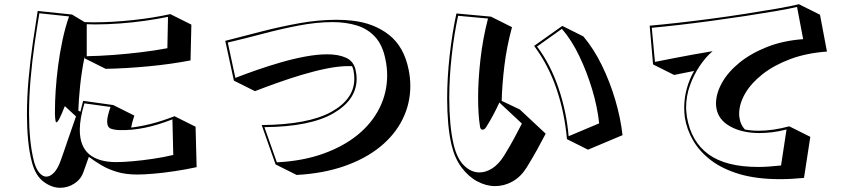

<svg xmlns="http://www.w3.org/2000/svg" viewBox="-20 -796 4040 912"><path d="M914 -2Q863 9 810 17Q757 25 710.5 29Q664 33 632 33Q577 33 535.5 20.5Q494 8 462 -11Q430 -30 402 -51L376 22Q364 56 333 76Q302 96 266 96Q226 96 187.5 67.5Q149 39 132 -24Q119 -73 113.5 -131Q108 -189 108 -251Q108 -336 116 -423.5Q124 -511 136 -593.5Q148 -676 159 -744L322 -727L382 -691Q393 -691 403.5 -690.5Q414 -690 424 -690Q513 -690 610.5 -700.5Q708 -711 789 -729L889 -679L885 -509Q791 -491 685.5 -481Q580 -471 482 -469L382 -519V-528Q367 -452 360.5 -388Q354 -324 352 -271L362 -265Q365 -279 368 -290.5Q371 -302 375 -317L518 -297L618 -247Q606 -210 603 -190Q646 -195 696.5 -207.5Q747 -220 809 -244L909 -194ZM288 -292Q271 -249 262 -232Q253 -215 248 -215Q245 -215 244 -221Q243 -227 242 -235Q241 -243 241 -252.5Q241 -262 241 -272Q241 -312 244.5 -367Q248 -422 256 -483.5Q264 -545 277 -606Q290 -667 308 -718L167 -733Q156 -668 144.5 -588.5Q133 -509 125.5 -423.5Q118 -338 118 -255Q118 -193 123.5 -135Q129 -77 142 -27Q152 8 167.5 25.5Q183 43 200 43Q218 43 236 24.5Q254 6 267 -30Q281 -68 299 -122Q317 -176 341 -243ZM778 -716Q730 -706 670.5 -697.5Q611 -689 549 -684.5Q487 -680 431 -680Q421 -680 411.5 -680.5Q402 -681 392 -681V-529Q452 -530 518.5 -535Q585 -540 651 -548Q717 -556 775 -567ZM799 -229Q727 -201 667 -189Q607 -177 554 -178Q526 -178 507.5 -184.5Q489 -191 489 -219Q489 -243 505 -288L381 -305Q359 -233 359 -179Q359 -101 403.5 -63.5Q448 -26 532 -26Q564 -26 609.5 -30Q655 -34 706 -41.5Q757 -49 803 -60Z M1223 -202Q1444 -204 1553.5 -264.5Q1663 -325 1663 -422Q1663 -432 1662 -442Q1661 -452 1659 -462Q1658 -467 1656 -472.5Q1654 -478 1652 -482H1635Q1589 -482 1532 -470.5Q1475 -459 1415 -441Q1355 -423 1297.5 -402.5Q1240 -382 1191 -363L1091 -413L1050 -602Q1135 -624 1224.5 -647Q1314 -670 1403.5 -686Q1493 -702 1578 -702Q1597 -702 1615.5 -701Q1634 -700 1652 -698Q1755 -687 1827 -631Q1899 -575 1921 -465Q1925 -446 1927 -426.5Q1929 -407 1929 -388Q1929 -304 1892.5 -230Q1856 -156 1786 -99Q1716 -42 1616 -7Q1516 28 1389 35L1289 -15ZM1295 -25Q1417 -31 1514 -65.5Q1611 -100 1679 -155.5Q1747 -211 1783 -283.5Q1819 -356 1819 -438Q1819 -456 1817 -475Q1815 -494 1811 -513Q1798 -581 1762.5 -620Q1727 -659 1675 -675Q1623 -691 1559 -691Q1484 -691 1398 -674.5Q1312 -658 1226 -635Q1140 -612 1062 -594L1098 -426Q1144 -444 1200 -463.5Q1256 -483 1315 -500Q1374 -517 1430.5 -527.5Q1487 -538 1535 -538Q1588 -538 1624 -521.5Q1660 -505 1669 -464Q1671 -454 1672.5 -443.5Q1674 -433 1674 -422Q1674 -322 1564 -258Q1454 -194 1236 -192Z M2572 -161Q2551 -121 2531.5 -85.5Q2512 -50 2482 -1Q2454 44 2414.5 66Q2375 88 2332 88Q2289 88 2247 65.5Q2205 43 2172.5 -0.5Q2140 -44 2125 -107Q2114 -153 2109 -209.5Q2104 -266 2104 -327Q2104 -427 2116 -533.5Q2128 -640 2148 -732L2312 -717L2412 -667Q2387 -575 2376 -485Q2365 -395 2363 -317L2449 -276ZM2352 -309Q2338 -278 2321 -246.5Q2304 -215 2289 -192Q2282 -180 2272 -180Q2262 -180 2260 -195Q2251 -251 2251 -333Q2251 -415 2262 -513Q2273 -611 2298 -708L2156 -721Q2137 -634 2125.5 -530.5Q2114 -427 2114 -329Q2114 -268 2119 -211.5Q2124 -155 2135 -109Q2151 -42 2184.5 -9.5Q2218 23 2257 23Q2288 23 2318.5 3.5Q2349 -16 2374 -56Q2404 -105 2422.5 -139.5Q2441 -174 2459 -209ZM2673 -135Q2662 -260 2623.5 -373.5Q2585 -487 2517 -578L2651 -673L2751 -623Q2800 -565 2838.5 -486.5Q2877 -408 2902.5 -321.5Q2928 -235 2937 -154L2773 -85ZM2826 -210Q2818 -287 2793 -370.5Q2768 -454 2731.5 -530Q2695 -606 2649 -659L2531 -575Q2595 -490 2633 -377.5Q2671 -265 2681 -149Z M3799 49Q3739 55 3685 55Q3574 55 3493 31Q3412 7 3357.5 -34.5Q3303 -76 3272.5 -128.5Q3242 -181 3233 -238Q3230 -261 3230 -284Q3230 -331 3242.5 -376Q3255 -421 3277 -459L3182 -440L3082 -490L3066 -674Q3123 -679 3199 -687.5Q3275 -696 3358 -707Q3441 -718 3521 -730.5Q3601 -743 3667.5 -754.5Q3734 -766 3775 -776L3875 -726L3908 -551Q3810 -544 3733 -515Q3656 -486 3602 -443.5Q3548 -401 3519.5 -352Q3491 -303 3491 -255Q3491 -250 3491.5 -244.5Q3492 -239 3493 -234Q3497 -205 3518 -181Q3548 -175 3584 -175Q3651 -175 3729 -196L3829 -146ZM3716 -181Q3682 -172 3649.5 -168Q3617 -164 3588 -164Q3505 -164 3448.5 -195.5Q3392 -227 3383 -282Q3382 -287 3381.5 -292.5Q3381 -298 3381 -304Q3381 -352 3409.5 -403Q3438 -454 3492 -498Q3546 -542 3622.5 -572.5Q3699 -603 3795 -610L3766 -763Q3728 -754 3663.5 -743Q3599 -732 3520.5 -720Q3442 -708 3360.5 -697Q3279 -686 3205 -677.5Q3131 -669 3076 -664L3091 -502Q3141 -512 3182.5 -520Q3224 -528 3267.5 -536Q3311 -544 3365 -553Q3332 -525 3303.5 -482.5Q3275 -440 3257 -389.5Q3239 -339 3239 -285Q3239 -274 3240.5 -262.5Q3242 -251 3243 -240Q3263 -123 3345.5 -63Q3428 -3 3582 -3Q3607 -3 3634 -5Q3661 -7 3690 -10Z"/></svg>

Font: Rampart One
Style: Regular
Weight: 400
Designer: Fontworks Inc.
Foundry: Fontworks Inc.
Version: Version 1.100